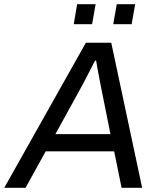

<svg xmlns="http://www.w3.org/2000/svg" viewBox="-51 -888 753 908"><path d="M-30.8 0 355.2 -686H475.1L621.2 0H524L488.9 -172.2H165.1L69.9 0ZM211 -253.7H471.4L428.5 -467.4Q424.9 -486.8 419.9 -511.1Q414.9 -535.4 410.8 -559.6Q406.6 -583.7 403.6 -601H398.2Q388.2 -581 374.7 -555Q361.3 -528.9 348.8 -504.9Q336.3 -480.9 327.7 -465.8ZM297.7 -773.5 313.8 -868H401.2L384.5 -773.5ZM484.5 -773.5 501.2 -868H588.2L571.5 -773.5Z"/></svg>

Font: Archivo Variable SemiBold
Style: Italic
Weight: 600
Italic angle: -10°
Designer: Hector Gatti
Foundry: Omnibus-Type
Version: Version 2.001